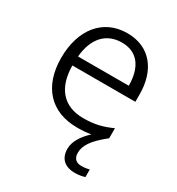

<svg xmlns="http://www.w3.org/2000/svg" viewBox="-181 -658 917 993"><g transform="rotate(30 278.0 -162.0)"><path d="M376 121C376 77 402 37 475 -22C476 -23 478 -24 479 -24V-85C421 -59 377 -48 310 -48C193 -48 127 -122 126 -256H502V-300C502 -443 427 -543 290 -543C144 -543 56 -429 56 -262C56 -91 150 10 307 10C338 10 364 8 389 4C350 40 319 84 319 129C319 187 353 219 415 219C440 219 457 215 473 210V165C462 168 446 171 425 171C394 171 376 154 376 121ZM290 -487C386 -487 431 -416 431 -311H128C138 -423 196 -487 290 -487Z"/></g></svg>

Font: Noto Sans Syriac Light
Style: Regular
Weight: 300
Designer: Patrick Giasson and the Monotype Design Team
Foundry: Monotype Imaging Inc.
Version: Version 3.000